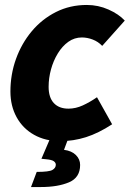

<svg xmlns="http://www.w3.org/2000/svg" viewBox="-20 -557 523 774"><path d="M22 -188Q22 -257 44.5 -319.5Q67 -382 108 -431Q149 -480 205.5 -508.5Q262 -537 330 -537Q376 -537 417.5 -518.5Q459 -500 483 -474L392 -372Q376 -389 354 -397.5Q332 -406 310 -406Q280 -406 255.5 -388.5Q231 -371 213 -341.5Q195 -312 185.5 -277Q176 -242 176 -207Q176 -164 197 -141.5Q218 -119 256 -119Q285 -119 313.5 -132Q342 -145 371 -165L432 -56Q377 -20 326.5 -4Q276 12 223 12Q163 12 117.5 -13.5Q72 -39 47 -84.5Q22 -130 22 -188ZM105 197 128 136Q178 136 191.5 128Q205 120 205 107Q205 99 197 93Q189 87 166 85L147 83L189 -15L259 -9L238 47Q269 51 286 68Q303 85 303 108Q303 159 258 178Q213 197 145 197Z"/></svg>

Font: Radio Canada
Style: Italic
Weight: 400
Italic angle: -12°
Designer: Charles Daoud, Etienne Aubert Bonn, Alexandre Saumier Demers, Jacques Le Bailly
Foundry: Radio-Canada
Version: Version 2.104;gftools[0.9.28.dev5+ged2979d]